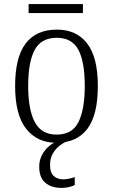

<svg xmlns="http://www.w3.org/2000/svg" viewBox="-20 -689 553 940"><path d="M256 10Q162 10 108 -58.5Q54 -127 54 -268Q54 -408 105.5 -476Q157 -544 259 -544Q354 -544 406.5 -476.5Q459 -409 459 -268Q459 -126 407.5 -58Q356 10 256 10ZM257 -30Q334 -30 364.5 -92Q395 -154 395 -268Q395 -387 363.5 -445.5Q332 -504 258 -504Q182 -504 150 -445Q118 -386 118 -268Q118 -152 150.5 -91Q183 -30 257 -30ZM120 -625V-669H386V-625ZM282 231Q231 231 201.5 205.5Q172 180 172 127Q172 95 186 69Q200 43 222 25Q244 7 268 0H314Q295 7 274 22.5Q253 38 239 62Q225 86 225 118Q225 157 243.5 173Q262 189 289 189Q314 189 346 178V217Q332 224 314.5 227.5Q297 231 282 231Z"/></svg>

Font: Noto Serif SemiCondensed Light
Style: Regular
Weight: 300
Width: 4
Designer: Monotype Design Team
Foundry: Monotype Imaging Inc.
Version: Version 2.013